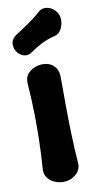

<svg xmlns="http://www.w3.org/2000/svg" viewBox="-89 -800 427 855"><g transform="rotate(-10 125.0 -372.5)"><path d="M126 16Q104 16 85 7Q66 -2 55 -17.5Q44 -33 45 -54Q50 -121 51.5 -185.5Q53 -250 51.5 -314.5Q50 -379 45 -446Q44 -468 55 -483Q66 -498 85 -507Q104 -516 126 -516Q157 -516 176 -497Q195 -478 195 -447Q195 -380 195.5 -315Q196 -250 198 -185.5Q200 -121 205 -54Q206 -33 195 -17.5Q184 -2 166 7Q148 16 126 16ZM89 -578Q70 -564 50 -569.5Q30 -575 18 -595L17 -597Q7 -616 10.5 -634Q14 -652 33 -665Q62 -684 91 -703.5Q120 -723 147 -747Q159 -759 174 -760.5Q189 -762 204 -755Q219 -748 229 -734L233 -728Q242 -714 241 -692.5Q240 -671 229.5 -653Q219 -635 202 -631Q166 -622 138.5 -608Q111 -594 89 -578Z"/></g></svg>

Font: Winky Sans SemiBold
Style: Regular
Weight: 600
Designer: Simon Atzbach
Foundry: typofactur
Version: Version 1.205